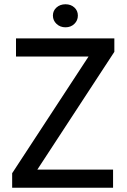

<svg xmlns="http://www.w3.org/2000/svg" viewBox="-20 -880 597 900"><path d="M37 -68 395 -615H55V-700H516V-637L155 -85H510V0H37ZM287 -752Q262 -752 245 -768Q228 -784 228 -807Q228 -830 245 -845Q262 -860 287 -860Q312 -860 328.5 -845Q345 -830 345 -807Q345 -784 328.5 -768Q312 -752 287 -752Z"/></svg>

Font: Tilda Sans Medium
Style: Regular
Weight: 500
Designer: ParaType Ltd
Foundry: ParaType Ltd
Version: Version 1.009